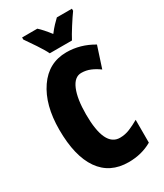

<svg xmlns="http://www.w3.org/2000/svg" viewBox="-228 -1016 954 1115"><g transform="rotate(-30 248.5 -458.5)"><path d="M350 -927Q337 -915 320 -897Q303 -879 284 -854Q246 -903 219 -927H117V-913Q135 -888 166.5 -840.5Q198 -793 210 -767H359Q374 -796 402 -840Q430 -884 451 -913V-927ZM427 -533 473 -674Q389 -724 296 -724Q176 -724 106 -622Q36 -520 36 -355Q36 -178 101.5 -84Q167 10 292 10Q380 10 449 -30V-183Q416 -164 384.5 -151Q353 -138 319 -138Q215 -138 215 -354Q215 -458 240 -517.5Q265 -577 311 -577Q343 -577 371.5 -565Q400 -553 427 -533Z"/></g></svg>

Font: Noto Sans Display Condensed Black
Style: Regular
Weight: 900
Width: 3
Designer: Monotype Design team
Foundry: Monotype Imaging Inc.
Version: 1.000